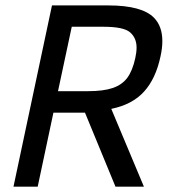

<svg xmlns="http://www.w3.org/2000/svg" viewBox="-20 -696 667 716"><path d="M516.6 0H410.6L296.9 -275.9H179.2L120.6 0H30.3L173.8 -675.8H383.8Q509.8 -675.8 554.7 -629.4Q585.4 -597.7 585.4 -542.5Q585.4 -516.6 578.6 -485.8Q561 -402.8 517.3 -354.5Q473.6 -306.2 395 -290ZM309.1 -356Q365.7 -356 400.6 -367.9Q435.5 -379.9 454.8 -406Q474.1 -432.1 484.4 -479Q489.3 -501 489.3 -518.6Q489.3 -554.2 465.3 -575.2Q441.4 -596.2 366.2 -596.2H247.6L196.3 -356Z"/></svg>

Font: Cadman
Style: Italic
Weight: 400
Italic angle: -12°
Designer: Paul James MIller
Foundry: High-Logic / Made with FontCreator
Version: Version 2.114;March 28, 2021;FontCreator 13.0.0.2683 64-bit